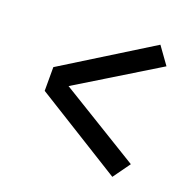

<svg xmlns="http://www.w3.org/2000/svg" viewBox="-110 -751 821 822"><g transform="rotate(20 300.0 -340.0)"><path d="M485 -39 87 -286V-394L485 -641L541 -563L176 -340L541 -117Z"/></g></svg>

Font: Iosevka HT Extended
Style: Bold
Weight: 700
Width: 7
Monospace: yes
Designer: Belleve Invis
Foundry: Belleve Invis
Version: Version 32.3.0; ttfautohint (v1.8.4)